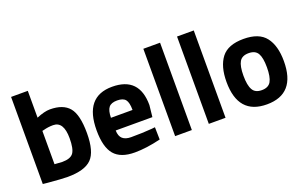

<svg xmlns="http://www.w3.org/2000/svg" viewBox="-83 -1067 2288 1446"><g transform="rotate(-20 1060.5 -344.0)"><path d="M304 -512Q409 -512 457.5 -454.5Q506 -397 506 -249Q506 -101 450 -44.5Q394 12 257 12Q214 12 100 2L62 -2V-700H196V-485Q260 -512 304 -512ZM257 -108Q324 -108 347 -140.5Q370 -173 370 -257Q370 -392 286 -392Q246 -392 210 -382L196 -379V-112Q242 -108 257 -108Z M716 -193Q717 -147 740.5 -126.5Q764 -106 808 -106Q901 -106 974 -112L1002 -115L1004 -16Q889 12 796 12Q683 12 632 -48Q581 -108 581 -243Q581 -512 802 -512Q1020 -512 1020 -286L1010 -193ZM888 -295Q888 -355 869 -378.5Q850 -402 802.5 -402Q755 -402 735.5 -377.5Q716 -353 715 -295Z M1122 0V-700H1256V0Z M1392 0V-700H1526V0Z M1678 -444Q1731 -512 1855 -512Q1979 -512 2032 -443.5Q2085 -375 2085 -251Q2085 12 1855 12Q1625 12 1625 -251Q1625 -375 1678 -444ZM1782 -138Q1802 -102 1855 -102Q1908 -102 1928.5 -138Q1949 -174 1949 -251Q1949 -328 1928.5 -363Q1908 -398 1855 -398Q1802 -398 1781.5 -363Q1761 -328 1761 -251Q1761 -174 1782 -138Z"/></g></svg>

Font: Titillium Web[RUS by Daymarius]
Style: Bold
Weight: 700
Designer: Cyrillization by Daymarius
Foundry: Cyrillization by Daymarius
Version: Version 1.002 September 11, 2018